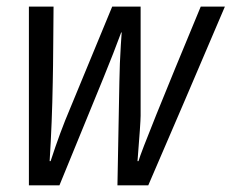

<svg xmlns="http://www.w3.org/2000/svg" viewBox="-20 -554 692 574"><path d="M652.3 -534.2Q528.8 -244.1 423.3 0H331.1L336.9 -310.1L338.4 -364.7Q341.3 -426.3 343.8 -457H342.3Q320.8 -398.4 289.1 -320.8Q257.3 -243.2 217.8 -146.7Q178.2 -50.3 157.7 0H66.4V-534.2H140.1Q139.6 -502 139.2 -425Q138.7 -348.1 137.7 -307.1Q135.7 -189 128.4 -72.3H131.3Q159.7 -159.7 189.5 -229.5L315.4 -534.2H400.4V-228.5Q400.4 -227.1 400.4 -207.8Q400.4 -188.5 391.1 -72.3H394Q407.2 -118.2 580.1 -534.2Z"/></svg>

Font: Open Sans Hebrew Condensed
Style: Italic
Weight: 400
Width: 3
Italic angle: -12°
Foundry: Ascender Corporation, Yanek Iontef
Version: Version 2.001;PS 002.001;hotconv 1.0.70;makeotf.lib2.5.58329